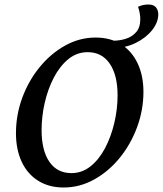

<svg xmlns="http://www.w3.org/2000/svg" viewBox="-20 -822 724 854"><path d="M263 12Q197 12 149 -18.5Q101 -49 76 -103.5Q51 -158 51 -229Q51 -311 79 -387Q107 -463 156.5 -523.5Q206 -584 270 -619.5Q334 -655 405 -655Q472 -655 519.5 -624.5Q567 -594 592.5 -539.5Q618 -485 618 -414Q618 -333 590 -257Q562 -181 513 -120.5Q464 -60 399.5 -24Q335 12 263 12ZM298 -52Q345 -52 383 -82.5Q421 -113 447.5 -163.5Q474 -214 488.5 -275.5Q503 -337 503 -398Q503 -488 468 -539Q433 -590 370 -590Q322 -590 284 -559Q246 -528 219.5 -477Q193 -426 179 -365Q165 -304 165 -243Q165 -153 199.5 -102.5Q234 -52 298 -52ZM480 -608 485 -641Q512 -641 539.5 -649.5Q567 -658 585.5 -679Q604 -700 604 -737Q604 -762 594 -792Q616 -802 640 -802Q663 -802 673.5 -789.5Q684 -777 684 -758Q684 -723 657 -688.5Q630 -654 583.5 -631Q537 -608 480 -608Z"/></svg>

Font: Petrona SemiBold
Style: Italic
Weight: 600
Italic angle: -9°
Designer: Ringo R. Seeber
Foundry: Ringo R. Seeber
Version: Version 2.001; ttfautohint (v1.8.3)